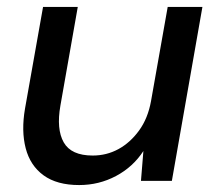

<svg xmlns="http://www.w3.org/2000/svg" viewBox="-20 -521 628 553"><path d="M208 12Q144 12 105.5 -16Q67 -44 54 -94Q41 -144 52 -208L104 -501H204L154 -217Q142 -149 163.5 -111Q185 -73 247 -73Q287 -73 321 -91.5Q355 -110 380.5 -145Q406 -180 415 -230L463 -501H563L475 0H386L393 -86Q363 -40 314 -14Q265 12 208 12Z"/></svg>

Font: DM Sans 18pt Medium
Style: Italic
Weight: 500
Italic angle: -10°
Designer: Colophon Foundry, Jonny Pinhorn
Foundry: Colophon Foundry
Version: Version 4.004;gftools[0.9.30]